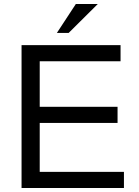

<svg xmlns="http://www.w3.org/2000/svg" viewBox="-20 -942 695 962"><path d="M179 -326V-81H601V0H88V-716H584V-635H179V-407H569V-326ZM360 -922H470L324 -777H265Z"/></svg>

Font: Almarai
Style: Regular
Weight: 400
Designer: Boutros International 2019
Foundry: Created by Boutros International 2019
Version: Version 1.10